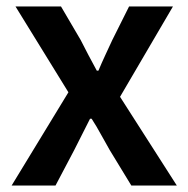

<svg xmlns="http://www.w3.org/2000/svg" viewBox="-20 -575 584 595"><path d="M16 0 192 -289 28 -555H169L230 -451Q242 -427 254.5 -403.5Q267 -380 280 -356H285Q295 -380 306 -403.5Q317 -427 328 -451L380 -555H516L352 -275L528 0H387L320 -110Q306 -134 292.5 -159Q279 -184 264 -207H259Q247 -184 235 -159.5Q223 -135 210 -110L152 0Z"/></svg>

Font: Noto Sans HK SemiBold
Style: Regular
Weight: 600
Version: Version 2.004-H2;hotconv 1.0.118;makeotfexe 2.5.65603